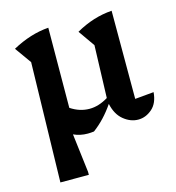

<svg xmlns="http://www.w3.org/2000/svg" viewBox="-104 -587 796 867"><g transform="rotate(-15 294.5 -153.5)"><path d="M72 191 85 -368 30 -445Q116 -492 200 -498L198 -124Q240 -96 286 -96Q329 -96 373 -123L381 -368L327 -445Q409 -492 496 -498V-86L584 -94Q580 -43 550.5 -17.5Q521 8 486 8Q450 8 418 -18Q386 -44 375 -95Q332 -32 278 8Q262 10 249 10Q213 10 183 -4L205 177V191Z"/></g></svg>

Font: Piazzolla SemiBold
Style: Regular
Weight: 600
Designer: Juan Pablo del Peral
Foundry: Huerta Tipografica
Version: Version 1.330